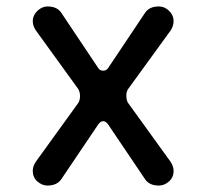

<svg xmlns="http://www.w3.org/2000/svg" viewBox="-20 -560 640 595"><path d="M472.5 15Q443 15 430 -4L315 -174.5Q308 -184.5 299.5 -184.5Q291.5 -184.5 284.5 -174.5L169.5 -4Q156 15 127 15Q110 15 95.5 2Q81.5 -10.5 81.5 -30.5Q81.5 -45 91.5 -59.5L221.5 -239.5Q228 -248 228 -262.5Q228 -276 221.5 -285.5L92 -464.5Q81.5 -479 81.5 -495Q81.5 -512 96 -526.5Q110.5 -540 127 -540Q156.5 -540 169.5 -521L284.5 -349Q289.5 -341 299.5 -341Q310 -341 315 -349L430 -521Q443 -540 472.5 -540Q490 -540 504 -526.5Q518 -512.5 518 -495Q518 -479 508 -464.5L378 -285.5Q371.5 -277 371.5 -264.5Q371.5 -247.5 378 -239.5L508 -59.5Q518 -45 518 -30.5Q518 -10.5 504 2Q489.5 15 472.5 15Z"/></svg>

Font: Maple Mono SC NF
Style: Regular
Weight: 400
Designer: subframe7536
Version: Version 4.2; ttfautohint (v1.8.4.7-5d5b-dirty);Nerd Fonts 6.